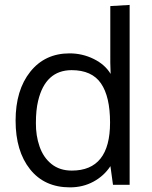

<svg xmlns="http://www.w3.org/2000/svg" viewBox="-20 -769 631 799"><path d="M278.8 -59.1Q438 -59.1 438 -258.8Q438 -367.2 400.1 -422.1Q362.3 -477.1 277.8 -477.1Q168.9 -476.6 138.7 -349.6Q129.4 -311.5 129.4 -257.3Q128.9 -204.6 144.5 -159.7Q160.2 -113.8 194.3 -86.4Q228.5 -59.1 278.8 -59.1ZM271 10.7Q165 10.7 105 -64.7Q44.9 -140.1 44.9 -267.1Q44.9 -394 106 -470.5Q167 -546.9 269.5 -546.9Q322.8 -546.9 369.9 -523.7Q417 -500.5 440.4 -461.4L439 -507.8V-743.7L519.5 -748.5V0H450.2L439.5 -77.6Q413.1 -37.1 369.1 -13.2Q325.2 10.7 271 10.7Z"/></svg>

Font: Oxygen
Style: Normal
Weight: 400
Designer: Vernon Adams
Foundry: Vernon Adams
Version: Version Release 0.2.2 webfont; ttfautohint (v0.8.52-bc40) -l